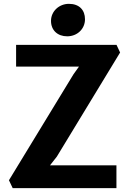

<svg xmlns="http://www.w3.org/2000/svg" viewBox="-20 -976 678 996"><path d="M328.6 -787.6C380.4 -787.6 420.9 -825.7 420.9 -876C420.9 -923.8 391.6 -956.1 337.4 -956.1C286.6 -956.1 244.6 -917.5 244.6 -867.7C244.6 -818.8 278.8 -787.6 328.6 -787.6ZM45.9 0H584V-118.2H239.3L274.9 -163.6L603 -703.6L584.5 -743.2H63.5V-630.4H389.6L361.3 -590.8L26.4 -41Z"/></svg>

Font: Merriweather Sans
Style: Bold
Weight: 700
Designer: Eben Sorkin ( eben@eyebytes.com )
Foundry: Eben Sorkin
Version: Version 1.003